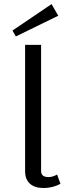

<svg xmlns="http://www.w3.org/2000/svg" viewBox="-20 -922 348 950"><path d="M268.3 -844.2 58.3 -741.7 41.7 -770.8 235 -901.7ZM279.2 -12.5Q240.8 8.3 195.8 8.3Q151.7 8.3 127.9 -13.3Q104.2 -35 104.2 -75V-700H183.3V-75Q183.3 -45.8 220.8 -45.8Q240 -45.8 262.5 -58.3Z"/></svg>

Font: BoonBaan
Style: Regular
Weight: 400
Designer: Sungsit Sawaiwan
Foundry: FontUni
Version: Version 2.0